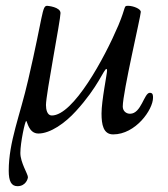

<svg xmlns="http://www.w3.org/2000/svg" viewBox="-20 -441 576 660"><path d="M10 146C10 182 19 199 40 199C69 199 76 173 76 168C76 157 50 118 50 85C50 49 66 -25 70 -25C74 -25 78 18 112 18C153 18 204 -18 241 -59C318 -143 337 -204 346 -204C347 -204 348 -202 348 -198C348 -187 329 -95 329 -51C329 -13 335 21 369 21C446 21 506 -64 506 -105C506 -113 506 -122 495 -122C475 -122 466 -50 427 -50C414 -50 402 -59 402 -75C402 -123 464 -386 464 -400C464 -411 437 -421 421 -421C404 -421 415 -421 387 -354C339 -241 232 -44 158 -44C142 -44 138 -65 138 -80C138 -117 188 -372 188 -396C188 -417 144 -421 142 -421C124 -421 129 -391 77 -167C49 -44 10 46 10 146Z"/></svg>

Font: OFL Sorts Mill Goudy
Style: Italic
Weight: 500
Italic angle: -6°
Version: Version 003.000